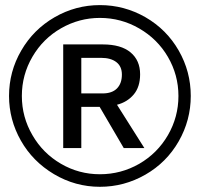

<svg xmlns="http://www.w3.org/2000/svg" viewBox="-20 -718 777 746"><path d="M721.2 -345.2Q721.2 -251 674.3 -168.9Q627 -86.4 544.7 -39.3Q462.4 7.8 368.2 7.8Q272.5 7.8 189.5 -41.5Q106.9 -90.8 61 -171.9Q15.1 -252.9 15.1 -345.2Q15.1 -439.9 62.5 -521.5Q109.9 -603.5 191.9 -650.9Q273.9 -698.2 368.2 -698.2Q462.9 -698.2 545.4 -650.9Q627.4 -603.5 674.3 -521.7Q721.2 -439.9 721.2 -345.2ZM673.3 -345.2Q673.3 -426.8 632.3 -497.1Q591.8 -566.4 521 -607.4Q450.2 -648.4 368.2 -648.4Q288.1 -648.4 217.8 -608.4Q147.5 -568.4 106.2 -497.8Q64.9 -427.2 64.9 -345.2Q64.9 -263.2 106 -192.9Q146.5 -122.6 216.6 -81.8Q286.6 -41 368.2 -41Q450.2 -41 521 -81.5Q591.8 -122.6 632.6 -193.1Q673.3 -263.7 673.3 -345.2ZM295.9 -302.7V-142.6H225.6V-545.4H379.4Q450.2 -545.4 487.3 -514.4Q524.4 -483.4 524.4 -429.2Q524.4 -380.4 499.5 -350.8Q474.6 -321.3 434.6 -311L541 -142.6H460.9L367.2 -302.7ZM453.6 -428.2Q453.6 -460 432.1 -476.6Q410.6 -493.2 373 -493.2H295.9V-355H378.4Q415.5 -355 434.6 -374.5Q453.6 -394 453.6 -428.2Z"/></svg>

Font: Arimo Medium
Style: Regular
Weight: 500
Designer: Steve Matteson
Foundry: Monotype Imaging Inc.
Version: Version 1.33